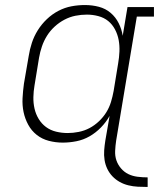

<svg xmlns="http://www.w3.org/2000/svg" viewBox="-20 -558 640 762"><path d="M566 184Q546 184 527 183Q508 182 489.5 177.5Q471 173 455 164Q439 155 426.5 142Q414 129 406 112.5Q398 96 395 77Q392 58 393.5 38.5Q395 19 398 0L415 -98Q401 -73 380.5 -52Q360 -31 335.5 -17Q311 -3 283.5 2.5Q256 8 229 8Q229 8 229 8Q229 8 229 8Q201 8 174 1Q147 -6 126 -22.5Q105 -39 92 -63Q79 -87 73.5 -113.5Q68 -140 69.5 -168.5Q71 -197 75 -226L94 -336Q98 -362 106.5 -388Q115 -414 130 -438Q145 -462 166 -482Q187 -502 212 -515Q237 -528 263.5 -533Q290 -538 317 -538Q346 -538 372.5 -531Q399 -524 419 -507Q439 -490 451 -466Q463 -442 467 -416L486 -530H591V-492H523L441 0Q438 20 437 40.5Q436 61 442 78.5Q448 96 460.5 110.5Q473 125 489.5 133Q506 141 526 143.5Q546 146 566 146ZM249 -30Q270 -30 292.5 -34.5Q315 -39 335 -49.5Q355 -60 372.5 -76.5Q390 -93 402 -112.5Q414 -132 420.5 -153.5Q427 -175 431 -197L449 -307Q453 -330 454 -353.5Q455 -377 451 -399Q447 -421 436.5 -441Q426 -461 409.5 -474.5Q393 -488 370.5 -494Q348 -500 325 -500Q302 -500 279.5 -495.5Q257 -491 236 -480Q215 -469 197 -452.5Q179 -436 166.5 -416Q154 -396 146.5 -374Q139 -352 135 -329L117 -219Q113 -196 112.5 -172.5Q112 -149 117 -127Q122 -105 133.5 -86Q145 -67 162.5 -54Q180 -41 202.5 -35.5Q225 -30 249 -30Z"/></svg>

Font: Iosevka Slab XLtEx
Style: Italic
Weight: 200
Width: 7
Italic angle: -9°
Monospace: yes
Designer: Belleve Invis
Foundry: Belleve Invis
Version: Version 11.1.0; ttfautohint (v1.8.3)